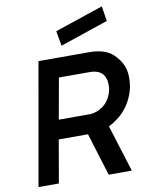

<svg xmlns="http://www.w3.org/2000/svg" viewBox="-106 -1085 900 1161"><g transform="rotate(-10 344.5 -505.0)"><path d="M320 -817.5 304 -909.5 601 -1009.5 615.5 -917.5ZM384.5 -262.5H205L159.5 0H34.5L166.5 -750H477Q507 -750 531.2 -746Q555.5 -742 575.2 -734.2Q595 -726.5 611 -714.5Q627 -702.5 640.5 -686.5Q657 -667.5 667.8 -647.8Q678.5 -628 683.8 -606.2Q689 -584.5 689.2 -559.8Q689.5 -535 685.5 -506.5Q676 -455 650.5 -410.2Q625 -365.5 587.5 -333.5Q552.5 -304 517.5 -287.5L607.5 0H465.5ZM226 -380H414.5Q440 -380 467 -391.5Q494 -403 515.5 -424Q531 -439.5 542 -461.5Q553 -483.5 557.5 -506.5Q561.5 -531 558.2 -555Q555 -579 542.5 -597Q518.5 -631 459.5 -631H271Z"/></g></svg>

Font: Russisch Sans
Style: Bold Italic
Weight: 700
Italic angle: -10°
Designer: Michael Sharanda (font) & Cristiano Sobral (main changes)
Foundry: Michael Sharanda
Version: Version 2.00;September 8, 2020;FontCreator 13.0.0.2681 64-bi